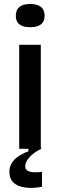

<svg xmlns="http://www.w3.org/2000/svg" viewBox="-20 -744 300 960"><path d="M76 0V-520H184V0ZM131 -608Q59 -608 59 -665Q59 -724 131 -724Q203 -724 203 -665Q203 -608 131 -608ZM190 190Q166 195 138 195.5Q110 196 84.5 189Q59 182 43 164.5Q27 147 27 114Q27 87 41.5 67Q56 47 78 33.5Q100 20 122 13V-6H186V0Q150 17 128 41.5Q106 66 106 86Q106 105 121.5 111.5Q137 118 157 117.5Q177 117 190 115Z"/></svg>

Font: Bricolage Grotesque 10pt Medium
Style: Regular
Weight: 500
Designer: Mathieu Triay
Foundry: Atelier Triay
Version: Version 1.000; ttfautohint (v1.8.4.7-5d5b);gftools[0.9.32]